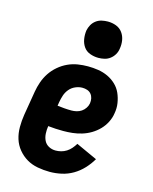

<svg xmlns="http://www.w3.org/2000/svg" viewBox="-115 -836 731 920"><g transform="rotate(15 250.0 -376.0)"><path d="M221 8Q191 8 161 2.5Q131 -3 106.5 -17.5Q82 -32 63.5 -54.5Q45 -77 36.5 -104.5Q28 -132 28 -163Q28 -194 33 -225L53 -345Q57 -369 65.5 -393.5Q74 -418 88.5 -440Q103 -462 124 -480Q145 -498 169 -509Q193 -520 218 -524Q243 -528 268 -528Q294 -528 319.5 -524Q345 -520 367.5 -509.5Q390 -499 408 -482Q426 -465 436 -442.5Q446 -420 450 -394.5Q454 -369 449 -343Q446 -321 435 -299Q424 -277 407 -259.5Q390 -242 369 -229.5Q348 -217 325 -210Q302 -203 279 -200.5Q256 -198 233 -198Q214 -198 195.5 -199Q177 -200 158 -202Q155 -183 156 -164.5Q157 -146 164.5 -130.5Q172 -115 187.5 -106.5Q203 -98 222 -98Q235 -98 249 -101.5Q263 -105 275.5 -113Q288 -121 297.5 -132Q307 -143 315 -156L420 -108Q405 -82 383.5 -59Q362 -36 335.5 -20.5Q309 -5 279.5 1.5Q250 8 221 8ZM246 -303Q258 -303 271 -306Q284 -309 295 -316.5Q306 -324 313.5 -335.5Q321 -347 323 -359Q325 -372 322.5 -384Q320 -396 312.5 -405Q305 -414 293.5 -418Q282 -422 269 -422Q252 -422 234.5 -414.5Q217 -407 205 -392.5Q193 -378 187.5 -361Q182 -344 179 -327L176 -308Q192 -306 210 -304.5Q228 -303 246 -303ZM305 -580Q283 -580 263 -587.5Q243 -595 231.5 -611.5Q220 -628 216.5 -649Q213 -670 216 -692Q219 -707 226.5 -720.5Q234 -734 246.5 -743.5Q259 -753 274.5 -756.5Q290 -760 305 -760Q327 -760 346.5 -752.5Q366 -745 378 -728.5Q390 -712 393.5 -691Q397 -670 393 -648Q391 -633 383 -619.5Q375 -606 362.5 -596.5Q350 -587 335 -583.5Q320 -580 305 -580Z"/></g></svg>

Font: Iosevka Curly Slab Heavy
Style: Italic
Weight: 900
Italic angle: -9°
Monospace: yes
Designer: Belleve Invis
Foundry: Belleve Invis
Version: Version 22.1.2; ttfautohint (v1.8.4)